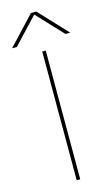

<svg xmlns="http://www.w3.org/2000/svg" viewBox="-166 -1001 614 1052"><g transform="rotate(-15 141.0 -475.0)"><path d="M306 -790H279L142 -936H140L3 -790H-24L126 -950H156ZM131 0V-730H151V0Z"/></g></svg>

Font: M PLUS 1p Thin
Style: Regular
Weight: 250
Version: Version 1.062